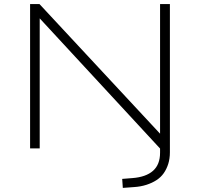

<svg xmlns="http://www.w3.org/2000/svg" viewBox="-20 -725 977 938"><path d="M580 193 577 149 627 145Q693 140 727.5 109.5Q762 79 762 21V-38L766 5L165 -645H174V0H127V-705H173L773 -60H762V-705H810V19Q810 50 802 75.5Q794 101 780 121Q766 141 744.5 155Q723 169 695 178Q667 187 634 189Z"/></svg>

Font: Nunito Sans 10pt Expanded ExtraLight
Style: Regular
Weight: 250
Width: 7
Designer: Vernon Adams
Foundry: Vernon Adams
Version: Version 3.101;gftools[0.9.27]